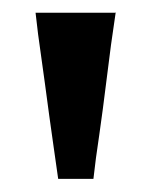

<svg xmlns="http://www.w3.org/2000/svg" viewBox="-20 -720 235 298"><path d="M35.2 -700.2Q35.2 -700.2 39.1 -667Q43.9 -633.8 49.8 -589.8Q56.6 -538.1 63.5 -490.2Q70.3 -442.4 70.3 -442.4Q70.3 -442.4 97.7 -442.4Q125 -442.4 125 -442.4Q125 -442.4 128.9 -474.6Q133.8 -507.8 139.6 -550.8Q146.5 -603.5 152.3 -650.4Q159.2 -698.2 159.2 -698.2Q159.2 -698.2 159.2 -699.2Q160.2 -700.2 160.2 -700.2Q160.2 -700.2 143.6 -700.2Q127.9 -700.2 106.4 -700.2Q81.1 -700.2 58.6 -700.2Q35.2 -700.2 35.2 -700.2Z"/></svg>

Font: umazing
Style: Display
Weight: 400
Designer: umazing